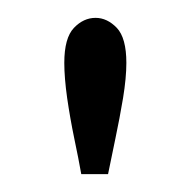

<svg xmlns="http://www.w3.org/2000/svg" viewBox="-20 -782 213 215"><path d="M71 -587Q68 -604 63.2 -626.8Q58.5 -649.5 55.2 -672.2Q52 -695 52 -711.5Q52 -739.5 62.8 -750.8Q73.5 -762 87 -762Q100 -762 110.8 -750.8Q121.5 -739.5 121.5 -711.5Q121.5 -695 117.8 -672.2Q114 -649.5 109.2 -626.8Q104.5 -604 101 -587Z"/></svg>

Font: Imbue Thin 10pt Medium
Style: Regular
Weight: 500
Version: Version 1.102